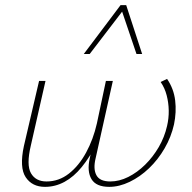

<svg xmlns="http://www.w3.org/2000/svg" viewBox="-20 -723 748 747"><path d="M155 4Q105 4 80 -33.5Q55 -71 73 -155L132 -408H157L100 -157Q82 -81 100.5 -49Q119 -17 161 -17Q209 -17 248 -47.5Q287 -78 315 -129.5Q343 -181 357 -243L392 -408H419L352 -107Q342 -66 355 -41.5Q368 -17 409 -17Q444 -17 479 -34.5Q514 -52 544.5 -82Q575 -112 597.5 -150.5Q620 -189 630 -233Q637 -263 636.5 -293Q636 -323 628.5 -352Q621 -381 605 -404L630 -416Q656 -378 661.5 -332.5Q667 -287 657 -239Q646 -190 620.5 -146Q595 -102 560 -68.5Q525 -35 484.5 -15.5Q444 4 405 4Q354 4 336 -26Q318 -56 329 -106L344 -177L356 -164Q329 -111 298 -73Q267 -35 231 -15.5Q195 4 155 4ZM306 -513 449 -703H471L463 -688L329 -513ZM511 -513 452 -687 449 -703H471L533 -513Z"/></svg>

Font: Ysabeau Office Thin
Style: Italic
Weight: 250
Italic angle: -12°
Designer: Christian Thalmann (Catharsis Fonts)
Version: Version 2.001;gftools[0.9.30]; featfreeze: tnum,lnum,ss02